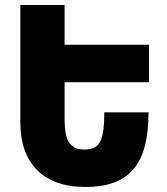

<svg xmlns="http://www.w3.org/2000/svg" viewBox="-20 -734 663 764"><path d="M61 -714V-245C61 -88 149 10 319 10C493 10 571 -77 571 -287H395C395 -176 378 -139 316 -139C260 -139 237 -171 237 -260V-407H573V-556H237V-714Z"/></svg>

Font: Noto Sans Armenian Condensed Black
Style: Regular
Weight: 900
Width: 3
Designer: Monotype Design Team
Foundry: Monotype Imaging Inc.
Version: Version 2.008